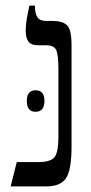

<svg xmlns="http://www.w3.org/2000/svg" viewBox="-20 -667 327 687"><path d="M18 0 40 -87H116Q163 -87 176 -106Q189 -125 189 -174V-420Q189 -469 181.5 -487Q174 -505 145 -505H118Q92 -505 82 -518Q72 -531 72 -558Q72 -579 76 -600.5Q80 -622 85 -647H105V-644Q105 -620 113.5 -606Q122 -592 146 -592H169Q204 -592 220 -576.5Q236 -561 236 -504V-142Q236 -60 216.5 -30Q197 0 146 0ZM76 -306Q76 -344 107 -344Q139 -344 139 -306Q139 -267 107 -267Q76 -267 76 -306Z"/></svg>

Font: Noto Serif Hebrew Condensed
Style: Regular
Weight: 400
Width: 3
Designer: Monotype Design Team
Foundry: Monotype Imaging Inc.
Version: Version 2.004; ttfautohint (v1.8.4.7-5d5b)